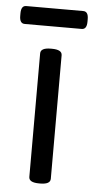

<svg xmlns="http://www.w3.org/2000/svg" viewBox="-51 -714 367 748"><g transform="rotate(5 132.5 -340.0)"><path d="M135 -525Q175 -525 175 -503V-20Q175 2 135 2H131Q91 2 91 -20V-503Q91 -525 131 -525ZM244 -682Q264 -682 264 -652V-642Q264 -612 244 -612H21Q1 -612 1 -642V-652Q1 -682 21 -682Z"/></g></svg>

Font: Asap VF Beta
Style: Regular
Weight: 400
Designer: Pablo Cosgaya
Foundry: Pablo Cosgaya
Version: Version 1.007